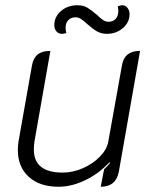

<svg xmlns="http://www.w3.org/2000/svg" viewBox="-20 -703 586 732"><path d="M433 -48Q422 9 364 9L377 -58Q389 -68 399 -81L398 -85Q357 -41 305 -16Q253 9 203 9Q131 9 89.5 -29Q48 -67 48 -131Q48 -148 51 -166L102 -454Q107 -482 124 -495.5Q141 -509 172 -509L112 -167Q109 -149 109 -133Q109 -45 219 -45Q258 -45 296.5 -62Q335 -79 361.5 -106.5Q388 -134 393 -164L445 -454Q454 -509 514 -509ZM187 -607Q187 -639 212.5 -661Q238 -683 275 -683Q298 -683 313.5 -673.5Q329 -664 350 -646Q363 -633 373 -626.5Q383 -620 394 -620Q411 -620 421 -631Q431 -642 431 -661Q431 -669 429 -679Q439 -683 446 -683Q458 -683 466 -673Q474 -663 474 -649Q474 -618 448.5 -596Q423 -574 388 -574Q366 -574 349.5 -583.5Q333 -593 313 -611Q299 -624 289 -630.5Q279 -637 268 -637Q251 -637 240.5 -626.5Q230 -616 230 -596Q230 -589 233 -577Q223 -574 216 -574Q203 -574 195 -583.5Q187 -593 187 -607Z"/></svg>

Font: K2D ExtraLight
Style: Italic
Weight: 275
Italic angle: -10°
Designer: Katatrad Aksorn Co.,Ltd.
Foundry: Cadson Demak Co.,Ltd.
Version: Version 1.000; ttfautohint (v1.6)